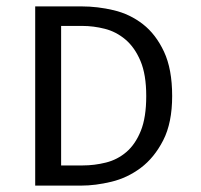

<svg xmlns="http://www.w3.org/2000/svg" viewBox="-20 -580 628 600"><path d="M235 -560Q285 -560 335.5 -548Q386 -536 426.5 -504.5Q467 -473 492.5 -418.5Q518 -364 518 -280Q518 -196 490 -141.5Q462 -87 420 -55.5Q378 -24 328 -12Q278 0 234 0H90V-560ZM171 -499V-63H238Q275 -63 311 -72Q347 -81 375 -105Q403 -129 420 -171Q437 -213 437 -280Q437 -347 419 -389.5Q401 -432 372 -456.5Q343 -481 307.5 -490Q272 -499 237 -499Z"/></svg>

Font: Carrois Gothic SC
Style: Regular
Weight: 400
Designer: Ralph du Carrois
Foundry: Ralph du Carrois
Version: Version 1.001